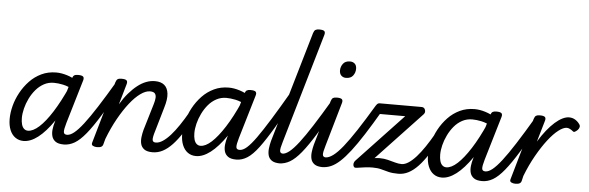

<svg xmlns="http://www.w3.org/2000/svg" viewBox="-58 -1223 4443 1448"><g transform="rotate(5 2163.0 -499.0)"><path d="M156 17Q121 17 94 -2Q67 -21 52.5 -56.5Q38 -92 38 -140Q38 -187 51.5 -239Q65 -291 92 -340.5Q119 -390 157.5 -430.5Q196 -471 246.5 -495Q297 -519 358 -519Q397 -519 440.5 -505.5Q484 -492 519 -468L503 -398Q455 -424 417 -432Q379 -440 347 -440Q306 -440 272 -421.5Q238 -403 211.5 -372Q185 -341 166.5 -303Q148 -265 138.5 -226.5Q129 -188 129 -155Q129 -127 135 -106Q141 -85 153.5 -74Q166 -63 183 -63Q221 -63 267 -104.5Q313 -146 363.5 -225.5Q414 -305 465 -418L500 -376Q442 -244 382 -157Q322 -70 265.5 -26.5Q209 17 156 17ZM462 17Q419 17 398 1.5Q377 -14 370.5 -38Q364 -62 367.5 -90.5Q371 -119 379 -145L479 -484Q485 -503 494.5 -509Q504 -515 523 -515Q553 -515 562 -506Q571 -497 565 -477L467 -147Q452 -96 454 -77Q456 -58 479 -58Q493 -58 500 -46.5Q507 -35 505.5 -20.5Q504 -6 493.5 5.5Q483 17 462 17Z M461 17Q447 17 440.5 5.5Q434 -6 435.5 -20.5Q437 -35 448 -46.5Q459 -58 480 -58Q503 -58 532.5 -81.5Q562 -105 601.5 -156Q641 -207 694.5 -290.5Q748 -374 819 -494Q827 -508 841.5 -506.5Q856 -505 865.5 -494.5Q875 -484 867 -471Q788 -328 730 -233.5Q672 -139 627 -84Q582 -29 542.5 -6Q503 17 461 17Z M1133 17Q1091 17 1070 1.5Q1049 -14 1043 -38Q1037 -62 1040.5 -90.5Q1044 -119 1051 -145L1111 -346Q1119 -372 1120.5 -393Q1122 -414 1112 -426.5Q1102 -439 1075 -439Q1042 -439 1002.5 -410.5Q963 -382 922.5 -330.5Q882 -279 842.5 -208.5Q803 -138 770 -52L759 -11Q756 2 745.5 8.5Q735 15 712 15Q695 15 681.5 8Q668 1 674 -17L808 -484Q814 -503 823.5 -509Q833 -515 852 -515Q882 -515 891 -506Q900 -497 894 -477L849 -321Q878 -370 909.5 -406.5Q941 -443 973.5 -468.5Q1006 -494 1039 -506.5Q1072 -519 1105 -519Q1151 -519 1176.5 -497.5Q1202 -476 1207 -433.5Q1212 -391 1192 -326L1140 -147Q1124 -96 1126 -77Q1128 -58 1151 -58Q1165 -58 1172 -46.5Q1179 -35 1177.5 -20.5Q1176 -6 1165 5.5Q1154 17 1133 17Z M1132 17Q1118 17 1111.5 5.5Q1105 -6 1106.5 -20.5Q1108 -35 1119 -46.5Q1130 -58 1151 -58Q1176 -58 1204 -76.5Q1232 -95 1261.5 -128Q1291 -161 1322 -207Q1353 -253 1385 -309Q1392 -322 1406 -320.5Q1420 -319 1429 -309Q1438 -299 1431 -286Q1391 -210 1354 -153Q1317 -96 1281.5 -58.5Q1246 -21 1209.5 -2Q1173 17 1132 17Z M1462 17Q1426 17 1399.5 -2Q1373 -21 1358.5 -56.5Q1344 -92 1344 -140Q1344 -187 1357.5 -239Q1371 -291 1398 -340.5Q1425 -390 1463.5 -430.5Q1502 -471 1552.5 -495Q1603 -519 1664 -519Q1703 -519 1746 -505.5Q1789 -492 1825 -468L1809 -398Q1761 -424 1723 -432Q1685 -440 1653 -440Q1612 -440 1577.5 -421.5Q1543 -403 1517 -372Q1491 -341 1472.5 -303Q1454 -265 1444.5 -226.5Q1435 -188 1435 -155Q1435 -127 1441 -106Q1447 -85 1459.5 -74Q1472 -63 1489 -63Q1527 -63 1572.5 -104.5Q1618 -146 1669 -225.5Q1720 -305 1770 -418L1806 -376Q1748 -244 1688 -157Q1628 -70 1571 -26.5Q1514 17 1462 17ZM1767 17Q1725 17 1704 1.5Q1683 -14 1676.5 -38Q1670 -62 1673.5 -90.5Q1677 -119 1685 -145L1785 -484Q1791 -503 1800.5 -509Q1810 -515 1829 -515Q1859 -515 1868 -506Q1877 -497 1871 -477L1773 -147Q1758 -96 1760 -77Q1762 -58 1785 -58Q1799 -58 1806 -46.5Q1813 -35 1811.5 -20.5Q1810 -6 1799 5.5Q1788 17 1767 17Z M1767 17Q1753 17 1746.5 5.5Q1740 -6 1741.5 -20.5Q1743 -35 1754 -46.5Q1765 -58 1786 -58Q1811 -58 1840.5 -84Q1870 -110 1910 -166Q1950 -222 2006 -312.5Q2062 -403 2138 -534Q2146 -547 2160 -545.5Q2174 -544 2183 -533.5Q2192 -523 2184 -510Q2100 -357 2040 -255.5Q1980 -154 1935 -94Q1890 -34 1850 -8.5Q1810 17 1767 17Z M2097 17Q2056 17 2035 2Q2014 -13 2008 -37Q2002 -61 2005.5 -89.5Q2009 -118 2016 -145L2261 -984Q2267 -1003 2277 -1009Q2287 -1015 2306 -1015Q2336 -1015 2344.5 -1006Q2353 -997 2347 -977L2105 -147Q2089 -95 2091 -76.5Q2093 -58 2116 -58Q2130 -58 2137 -46.5Q2144 -35 2142 -20.5Q2140 -6 2129 5.5Q2118 17 2097 17Z M2091 17Q2077 17 2070.5 5.5Q2064 -6 2065.5 -20.5Q2067 -35 2078 -46.5Q2089 -58 2110 -58Q2133 -58 2162.5 -81.5Q2192 -105 2231.5 -156Q2271 -207 2324.5 -290.5Q2378 -374 2449 -494Q2457 -508 2471.5 -506.5Q2486 -505 2495.5 -494.5Q2505 -484 2497 -471Q2418 -328 2360 -233.5Q2302 -139 2257 -84Q2212 -29 2172.5 -6Q2133 17 2091 17Z M2421 17Q2380 17 2359 2Q2338 -13 2332 -37Q2326 -61 2329.5 -89.5Q2333 -118 2340 -145L2438 -484Q2444 -503 2453.5 -509Q2463 -515 2482 -515Q2512 -515 2521 -506Q2530 -497 2524 -477L2429 -147Q2413 -95 2415 -76.5Q2417 -58 2440 -58Q2454 -58 2461 -46.5Q2468 -35 2466 -20.5Q2464 -6 2453 5.5Q2442 17 2421 17ZM2537 -669Q2516 -669 2502 -682.5Q2488 -696 2488 -721Q2488 -749 2505 -772Q2522 -795 2558 -795Q2580 -795 2594 -782Q2608 -769 2608 -743Q2608 -715 2591 -692Q2574 -669 2537 -669Z M2416 17Q2402 17 2396.5 5.5Q2391 -6 2393 -20.5Q2395 -35 2405.5 -46.5Q2416 -58 2435 -58Q2461 -58 2493.5 -82Q2526 -106 2566.5 -156.5Q2607 -207 2659.5 -287Q2712 -367 2779 -479Q2785 -489 2796.5 -489.5Q2808 -490 2818 -483.5Q2828 -477 2833 -466.5Q2838 -456 2830 -443Q2768 -337 2718 -259Q2668 -181 2627 -128Q2586 -75 2551 -43Q2516 -11 2483.5 3Q2451 17 2416 17Z M2993 17Q2949 17 2919.5 9.5Q2890 2 2862.5 -5.5Q2835 -13 2797 -13Q2770 -13 2744.5 -10Q2719 -7 2698.5 -3.5Q2678 0 2668 0Q2659 0 2654 -9Q2649 -18 2651 -31Q2653 -44 2663 -54L3008 -420H2788Q2777 -420 2772.5 -430Q2768 -440 2773 -460Q2778 -480 2787 -490Q2796 -500 2808 -500H3124Q3140 -500 3147.5 -490Q3155 -480 3154.5 -467.5Q3154 -455 3145 -446L2805 -85Q2819 -87 2828.5 -87.5Q2838 -88 2845 -88Q2877 -88 2906.5 -80.5Q2936 -73 2962.5 -65.5Q2989 -58 3012 -58Q3022 -58 3027 -48.5Q3032 -39 3027 -20Q3023 -2 3014 7.5Q3005 17 2993 17Z M2993 17Q2979 17 2972.5 5.5Q2966 -6 2967.5 -20.5Q2969 -35 2980 -46.5Q2991 -58 3012 -58Q3037 -58 3065 -76.5Q3093 -95 3122.5 -128Q3152 -161 3183 -207Q3214 -253 3246 -309Q3253 -322 3267 -320.5Q3281 -319 3290 -309Q3299 -299 3292 -286Q3252 -210 3215 -153Q3178 -96 3142.5 -58.5Q3107 -21 3070.5 -2Q3034 17 2993 17Z M3323 17Q3287 17 3260.5 -2Q3234 -21 3219.5 -56.5Q3205 -92 3205 -140Q3205 -187 3218.5 -239Q3232 -291 3259 -340.5Q3286 -390 3324.5 -430.5Q3363 -471 3413.5 -495Q3464 -519 3525 -519Q3564 -519 3607 -505.5Q3650 -492 3686 -468L3670 -398Q3622 -424 3584 -432Q3546 -440 3514 -440Q3473 -440 3438.5 -421.5Q3404 -403 3378 -372Q3352 -341 3333.5 -303Q3315 -265 3305.5 -226.5Q3296 -188 3296 -155Q3296 -127 3302 -106Q3308 -85 3320.5 -74Q3333 -63 3350 -63Q3388 -63 3433.5 -104.5Q3479 -146 3530 -225.5Q3581 -305 3631 -418L3667 -376Q3609 -244 3549 -157Q3489 -70 3432 -26.5Q3375 17 3323 17ZM3628 17Q3586 17 3565 1.5Q3544 -14 3537.5 -38Q3531 -62 3534.5 -90.5Q3538 -119 3546 -145L3646 -484Q3652 -503 3661.5 -509Q3671 -515 3690 -515Q3720 -515 3729 -506Q3738 -497 3732 -477L3634 -147Q3619 -96 3621 -77Q3623 -58 3646 -58Q3660 -58 3667 -46.5Q3674 -35 3672.5 -20.5Q3671 -6 3660 5.5Q3649 17 3628 17Z M3628 17Q3614 17 3607.5 5.5Q3601 -6 3602.5 -20.5Q3604 -35 3615 -46.5Q3626 -58 3647 -58Q3670 -58 3699.5 -81.5Q3729 -105 3768.5 -156Q3808 -207 3861.5 -290.5Q3915 -374 3986 -494Q3994 -508 4008.5 -506.5Q4023 -505 4032.5 -494.5Q4042 -484 4034 -471Q3955 -328 3897 -233.5Q3839 -139 3794 -84Q3749 -29 3709.5 -6Q3670 17 3628 17Z M3879 15Q3862 15 3848.5 8Q3835 1 3841 -17L3975 -484Q3981 -503 3990.5 -509Q4000 -515 4019 -515Q4049 -515 4058 -506Q4067 -497 4061 -477L4014 -316Q4044 -365 4074.5 -403Q4105 -441 4134.5 -467Q4164 -493 4191 -506Q4218 -519 4240 -519Q4267 -519 4287.5 -506Q4308 -493 4320 -475Q4328 -465 4326 -453.5Q4324 -442 4314 -431Q4303 -420 4293 -415Q4283 -410 4275 -419Q4265 -427 4253 -433Q4241 -439 4230 -439Q4204 -439 4167 -410.5Q4130 -382 4089.5 -329.5Q4049 -277 4008.5 -205.5Q3968 -134 3935 -49L3926 -11Q3923 2 3912.5 8.5Q3902 15 3879 15Z"/></g></svg>

Font: Playwrite AU NSW
Style: Regular
Weight: 400
Designer: Veronika Burian, José Scaglione
Foundry: TypeTogether
Version: Version 1.002